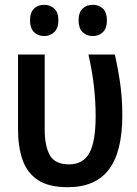

<svg xmlns="http://www.w3.org/2000/svg" viewBox="-20 -770 570 799"><path d="M262 9Q184 9 139 -20Q94 -49 74.5 -103Q55 -157 55 -232V-543H166V-232Q166 -162 187.5 -124Q209 -86 267 -86Q326 -86 352 -133.5Q378 -181 378 -287Q378 -347 371 -410Q364 -473 348 -543H458Q474 -470 481.5 -412.5Q489 -355 489 -291Q489 -138 433 -64.5Q377 9 262 9ZM366 -620Q340 -620 323.5 -636.5Q307 -653 307 -685Q307 -718 323.5 -734Q340 -750 366 -750Q392 -750 408.5 -734Q425 -718 425 -685Q425 -653 408.5 -636.5Q392 -620 366 -620ZM164 -620Q138 -620 121.5 -636.5Q105 -653 105 -685Q105 -718 121.5 -734Q138 -750 164 -750Q189 -750 206 -734Q223 -718 223 -685Q223 -653 206 -636.5Q189 -620 164 -620Z"/></svg>

Font: Noto Sans Mono Condensed SemiBold
Style: Regular
Weight: 600
Width: 3
Designer: Monotype Design Team
Foundry: Monotype Imaging Inc.
Version: Version 2.014